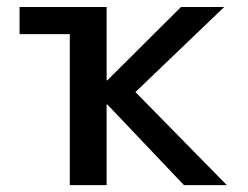

<svg xmlns="http://www.w3.org/2000/svg" viewBox="-20 -540 724 560"><path d="M37.1 -440.4V-519.5H291V-305.7H293L507.8 -519.5H633.8L375 -271.5L641.6 0H516.6L293 -235.4H291V0H183.6V-440.4Z"/></svg>

Font: GenEi M Gothic v2 Medium
Style: Regular
Weight: 500
Version: Version 2.0